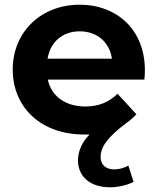

<svg xmlns="http://www.w3.org/2000/svg" viewBox="-20 -564 669 815"><path d="M182 -315C193 -385 245 -431 318 -431C392 -431 445 -385 455 -315ZM447 231C484 231 522 221 547 208L525 139C509 148 486 155 465 155C430 155 407 136 407 103C407 65 429 23 518 -43C534 -54 547 -66 559 -79L479 -166C442 -130 399 -112 342 -112C257 -112 198 -156 183 -226H593C594 -238 595 -255 595 -266C595 -438 476 -544 318 -544C155 -544 34 -429 34 -269C34 -108 154 7 337 7C345 7 353 7 360 7C328 39 311 79 311 116C311 186 363 231 447 231Z"/></svg>

Font: Montserrat-Alt1
Style: Bold
Weight: 700
Designer: Differentunic
Foundry: Differentunic
Version: Version 7.222